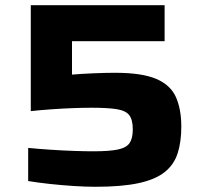

<svg xmlns="http://www.w3.org/2000/svg" viewBox="-20 -708 786 736"><path d="M346 8Q308 8 262 5Q216 2 170 -3Q124 -8 88 -14V-141Q129 -137 175 -134Q221 -131 263.5 -129.5Q306 -128 337 -128Q400 -128 432.5 -135Q465 -142 477 -160Q489 -178 489 -212Q489 -249 475.5 -266.5Q462 -284 427.5 -289.5Q393 -295 331 -295Q299 -295 259 -293.5Q219 -292 176.5 -289Q134 -286 98 -282V-688H611V-550H256V-422Q291 -425 337.5 -427Q384 -429 421 -429Q524 -429 579 -405.5Q634 -382 654.5 -335.5Q675 -289 675 -223Q675 -164 661 -120.5Q647 -77 611.5 -48.5Q576 -20 511.5 -6Q447 8 346 8Z"/></svg>

Font: Saira Expanded
Style: Bold
Weight: 700
Width: 7
Designer: Hector Gatti with collaboration of the Omnibus-Type team
Foundry: Omnibus-Type
Version: Version 1.100; ttfautohint (v1.8.3)